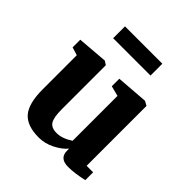

<svg xmlns="http://www.w3.org/2000/svg" viewBox="-167 -695 814 814"><g transform="rotate(45 239.5 -288.0)"><path d="M369 8Q317 8 317 -37V-50Q298 -27 263.5 -9.5Q229 8 193 8Q122 8 91 -28Q60 -64 60 -149V-353L24 -364V-410L160 -421L177 -410V-146Q177 -97 189 -78Q201 -59 233 -59Q266 -59 304 -84V-353L258 -365V-410L401 -421L421 -410V-51H460V-4Q406 8 369 8ZM118 -513V-584H342V-513Z"/></g></svg>

Font: Aikya
Style: Bold
Weight: 700
Designer: Neelakash Kshetrimayum (Latin subset based on Merriweather by Eben Sorkin)
Foundry: Brand New Type
Version: Version 1.00 b005